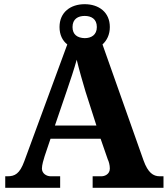

<svg xmlns="http://www.w3.org/2000/svg" viewBox="-20 -896 800 916"><path d="M5 0H267V-55H222C202 -55 180 -68 180 -92C180 -109 188 -135 193 -151L221 -234H460L494 -136C499 -126 504 -109 504 -92C504 -65 480 -55 464 -55H422V0H760V-55H742C711 -55 686 -72 665 -130L469 -684C490 -703 504 -731 504 -767C504 -838 451 -876 384 -876C317 -876 264 -838 264 -767C264 -730 278 -702 301 -684L96 -127C74 -67 51 -55 16 -55H5ZM384 -714C349 -715 326 -731 326 -767C326 -806 353 -820 384 -820C415 -820 442 -806 442 -767C442 -729 415 -714 384 -714ZM242 -297 299 -464C314 -507 335 -571 346 -611C357 -565 375 -502 388 -459L440 -297Z"/></svg>

Font: Noto Serif Hentaigana Bold
Style: Regular
Weight: 700
Designer: Kazuhiro Yamada
Foundry: nipponia
Version: Version 1.000